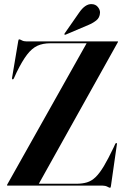

<svg xmlns="http://www.w3.org/2000/svg" viewBox="-20 -901 608 932"><path d="M552 -696 168.5 -9H350Q380 -9 402.2 -15.8Q424.5 -22.5 443.8 -41Q463 -59.5 483.8 -94Q504.5 -128.5 531 -184L539.5 -202.5Q542 -207.5 545.5 -206.5Q548.5 -206 547.5 -201L518.5 1.5Q517.5 10.5 514 10.5Q511 10.5 501 5.2Q491 0 477.5 0H17Q14 0 14 -2.5Q14 -3 15.5 -6L400.5 -691H225Q188 -691 161.5 -678.8Q135 -666.5 111.5 -636Q88 -605.5 61 -550.5L47.5 -521Q45 -515 41 -516Q37.5 -516.5 38.5 -523L68.5 -701.5Q69.5 -710 73.5 -710Q77 -710 86.2 -705Q95.5 -700 108.5 -700H551Q553 -700 553 -698.5Q553 -697.5 552 -696ZM364 -839.5Q393.5 -882.5 425 -881Q444 -880.5 455 -867Q466 -853.5 465.5 -839.5Q464.5 -815 447 -801.5Q429.5 -788 408.5 -779.5L299 -733Q294.5 -731 293 -733.5Q291.5 -735.5 294 -739Z"/></svg>

Font: Fraunces 144pt SemiBold
Style: Regular
Weight: 600
Version: Version 1.000;[0bf87f6ff]